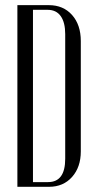

<svg xmlns="http://www.w3.org/2000/svg" viewBox="-20 -719 371 739"><path d="M46.9 0V-699.2H168Q223.6 -699.2 257.3 -661.4Q291 -623.5 291 -561V-136.2Q291 -75.7 257.3 -37.8Q223.6 0 168.9 0ZM106.9 -681.2V-18.1H165Q231 -18.1 231 -107.9V-587.9Q231 -632.3 213.9 -656.7Q196.8 -681.2 163.1 -681.2Z"/></svg>

Font: Moniqa Narrow Heading
Style: Regular
Weight: 400
Width: 4
Designer: Rajesh Rajput
Foundry: Rajesh Rajput
Version: Version 1.000